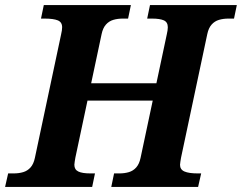

<svg xmlns="http://www.w3.org/2000/svg" viewBox="-52 -734 950 754"><path d="M-32 0 -20 -53H2Q22 -53 39 -58Q56 -63 68 -76.5Q80 -90 85 -114L188 -599Q190 -607 191 -614.5Q192 -622 192 -627Q192 -647 175 -654Q158 -661 123 -661H109L120 -714H462L451 -661H430Q410 -661 393 -656Q376 -651 364 -637.5Q352 -624 347 -600L244 -115Q243 -108 241.5 -100Q240 -92 240 -87Q240 -68 255.5 -60.5Q271 -53 302 -53H321L310 0ZM239 -339 252 -407H609L593 -339ZM385 0 396 -53H417Q437 -53 454 -58Q471 -63 483 -76.5Q495 -90 500 -114L603 -599Q605 -607 606 -614.5Q607 -622 607 -627Q607 -647 591.5 -654Q576 -661 545 -661H526L537 -714H878L867 -661H845Q825 -661 808 -656Q791 -651 779 -637.5Q767 -624 762 -600L659 -115Q658 -108 656.5 -100Q655 -92 655 -87Q655 -68 672.5 -60.5Q690 -53 724 -53H738L726 0Z"/></svg>

Font: Noto Serif
Style: Italic
Weight: 400
Italic angle: -12°
Designer: Monotype Design Team
Foundry: Monotype Imaging Inc.
Version: Version 2.013